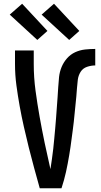

<svg xmlns="http://www.w3.org/2000/svg" viewBox="-20 -1004 540 1024"><path d="M192 0Q177 -54 162 -108.5Q147 -163 133.5 -217.5Q120 -272 107.5 -327Q95 -382 85 -437.5Q75 -493 67.5 -549Q60 -605 60 -662V-735H160V-662Q160 -591 169.5 -520.5Q179 -450 191.5 -380Q204 -310 218.5 -240.5Q233 -171 249 -102Q253 -129 257 -156Q261 -183 264 -210.5Q267 -238 269.5 -265.5Q272 -293 274.5 -320Q277 -347 279 -374.5Q281 -402 283 -429.5Q285 -457 287 -484Q289 -511 290.5 -538.5Q292 -566 295 -593.5Q298 -621 308.5 -646.5Q319 -672 337.5 -693Q356 -714 381 -725.5Q406 -737 433.5 -740Q461 -743 488 -743V-655Q466 -655 444 -647.5Q422 -640 410 -621Q398 -602 395 -579Q392 -556 390.5 -533.5Q389 -511 387 -488.5Q385 -466 382.5 -443.5Q380 -421 378 -398.5Q376 -376 373.5 -354Q371 -332 368 -309.5Q365 -287 362 -264.5Q359 -242 356 -220Q353 -198 349 -175.5Q345 -153 341 -131Q337 -109 332 -87Q327 -65 321 -43Q315 -21 308 0ZM349 -791 202 -926 268 -984 403 -839ZM179 -791 32 -926 98 -984 233 -839Z"/></svg>

Font: Iosevka Term Curly Semibold
Style: Regular
Weight: 600
Designer: Belleve Invis
Foundry: Belleve Invis
Version: Version 32.3.0